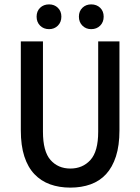

<svg xmlns="http://www.w3.org/2000/svg" viewBox="-20 -844 640 876"><path d="M301 12Q250 12 208.5 -3Q167 -18 137 -49.5Q107 -81 91 -130.5Q75 -180 75 -249V-655H176V-243Q176 -153 210.5 -114Q245 -75 301 -75Q357 -75 392.5 -114Q428 -153 428 -243V-655H525V-249Q525 -180 509 -130.5Q493 -81 464 -49.5Q435 -18 393.5 -3Q352 12 301 12ZM204 -711Q179 -711 163 -727Q147 -743 147 -768Q147 -793 163 -808.5Q179 -824 204 -824Q228 -824 244 -808.5Q260 -793 260 -768Q260 -743 244 -727Q228 -711 204 -711ZM396 -711Q372 -711 356 -727Q340 -743 340 -768Q340 -793 356 -808.5Q372 -824 396 -824Q421 -824 437 -808.5Q453 -793 453 -768Q453 -743 437 -727Q421 -711 396 -711Z"/></svg>

Font: Source Code Pro Medium
Style: Regular
Weight: 500
Monospace: yes
Designer: Paul D. Hunt, Teo Tuominen
Foundry: Adobe Systems Incorporated
Version: Version 2.030;PS 1.000;hotconv 16.6.51;makeotf.lib2.5.65220